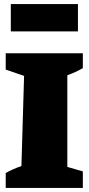

<svg xmlns="http://www.w3.org/2000/svg" viewBox="-20 -921 438 941"><path d="M8 0V-73Q45 -94 85 -107L98 -549L8 -580V-660H386V-587Q351 -567 310 -552V-103L386 -81V0ZM33 -767V-901H362V-767Z"/></svg>

Font: Piazzolla Black
Style: Regular
Weight: 900
Designer: Juan Pablo del Peral
Foundry: Huerta Tipografica
Version: Version 1.330